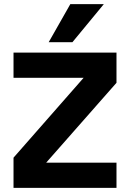

<svg xmlns="http://www.w3.org/2000/svg" viewBox="-20 -903 625 923"><path d="M479 -883 328 -700H214L318 -883ZM45 -650H540V-505L202 -121H540V0H45V-145L382 -529H45Z"/></svg>

Font: Overused Grotesk
Style: Bold
Weight: 700
Version: Version 0.003